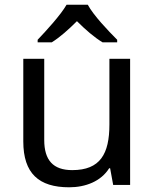

<svg xmlns="http://www.w3.org/2000/svg" viewBox="-20 -786 658 816"><path d="M353 -766H263C237 -721 177 -656 140 -617V-606H200C235 -628 271 -660 307 -696C343 -660 381 -627 416 -606H478V-617C440 -655 377 -721 353 -766ZM533 -536H445V-257C445 -132 406 -63 287 -63C206 -63 168 -105 168 -191V-536H79V-185C79 -49 145 10 274 10C343 10 409 -15 444 -71H448L461 0H533Z"/></svg>

Font: Noto Sans Arabic UI
Style: Regular
Weight: 400
Designer: Monotype Design Team, Nadine Chahine and Nizar Qandah
Foundry: Monotype Imaging Inc.
Version: Version 2.010